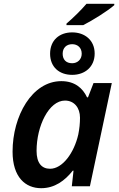

<svg xmlns="http://www.w3.org/2000/svg" viewBox="-20 -978 624 1008"><path d="M329 -854V-846H417C466 -871 545 -920 580 -951V-958H434C407 -926 362 -882 329 -854ZM359 -585C426 -585 477 -627 477 -697C477 -767 425 -808 359 -808C292 -808 243 -767 243 -696C243 -627 290 -585 359 -585ZM359 -646C326 -646 309 -666 309 -696C309 -728 330 -746 359 -746C387 -746 409 -728 409 -696C409 -666 387 -646 359 -646ZM196 10C267 10 320 -29 362 -82H366L357 0H452L567 -542H471L442 -467H437C414 -516 372 -552 302 -552C148 -552 46 -369 46 -182C46 -47 114 10 196 10ZM243 -92C198 -92 172 -123 172 -186C172 -317 237 -450 321 -450C370 -450 400 -412 400 -360C400 -330 397 -302 391 -272C369 -175 308 -92 243 -92Z"/></svg>

Font: Noto Sans SemiBold
Style: Italic
Weight: 600
Italic angle: -12°
Designer: Monotype Design Team
Foundry: Monotype Imaging Inc.
Version: Version 2.013